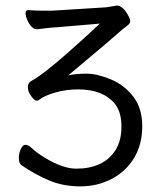

<svg xmlns="http://www.w3.org/2000/svg" viewBox="-20 -501 580 683"><path d="M223 -233Q251 -239 288 -239Q325 -239 373.5 -219Q422 -199 454 -157.5Q486 -116 486 -52Q486 12 457.5 60Q429 108 378 135Q327 162 266 162Q205 162 155 141Q105 120 57 87Q47 80 47 62Q47 44 54 29Q61 14 71 14Q81 14 95.5 28Q110 42 139 60Q204 99 251 99Q298 99 333.5 83Q369 67 390.5 33.5Q412 0 412 -50.5Q412 -101 390 -130Q348 -183 258 -183Q216 -183 177 -172Q138 -161 118 -145Q116 -143 109.5 -143Q103 -143 91 -159Q79 -175 79 -191Q79 -207 93 -214Q138 -237 278 -364Q311 -394 335 -417L182 -404Q163 -403 146.5 -401Q130 -399 113 -397H111Q92 -397 77 -430Q71 -444 71 -454.5Q71 -465 80 -465Q110 -463 132 -463H164Q173 -463 181 -464L358 -475L394 -481H398Q418 -479 436 -446Q443 -434 443 -425.5Q443 -417 433 -410L415 -396Q385 -369 313.5 -309Q242 -249 223 -233Z"/></svg>

Font: ToneOZ-Pinyin-WenKai-Regular
Style: Regular
Weight: 400
Designer: Fontworks Inc.
Foundry: ToneOZ
Version: Version 0.240331